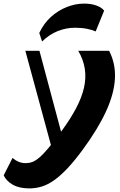

<svg xmlns="http://www.w3.org/2000/svg" viewBox="-87 -836 669 1066"><path d="M76 210Q20.2 210 -15.8 189.6Q-51.8 169.3 -66.5 137.5L-17.5 41Q0 55.5 17.6 62.6Q35.2 69.8 55.5 69.8Q74.7 69.8 92 63.5Q109.2 57.3 131.1 38.9Q153 20.5 183 -15.2Q213 -51 256.7 -111Q304.7 -176.7 335.9 -235.9Q367 -295 379.3 -348.9Q391.5 -402.7 383.9 -453.5Q376.3 -504.2 347.5 -554H519Q556 -481.5 551 -397.5Q546 -313.5 501.1 -216.3Q456.2 -119 372 -4.5Q326.2 57.7 287.1 99.1Q248 140.5 213.1 165Q178.2 189.5 144.7 199.7Q111.2 210 76 210ZM208.5 16.2 53.7 -554H132L262.2 -67ZM146.7 -605.5 131 -653Q156 -706.2 196.2 -742.4Q236.5 -778.5 284.5 -797.2Q332.5 -816 379.7 -816Q417.7 -816 447.2 -805.7Q476.7 -795.5 491.2 -777L444.2 -661.5Q426.5 -669.8 396.9 -675.9Q367.2 -682 329.3 -682Q280.7 -682 233.4 -663.3Q186 -644.5 146.7 -605.5Z"/></svg>

Font: Savate ExtraLight
Style: Italic
Weight: 200
Italic angle: -11°
Designer: Max Esnée
Foundry: Plomb Type
Version: Version 2.000